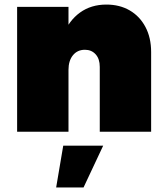

<svg xmlns="http://www.w3.org/2000/svg" viewBox="-20 -577 722 841"><path d="M417 -284Q417 -319 399 -339Q381 -359 352 -359Q319 -359 299.5 -335Q280 -311 280 -271H230Q230 -358 256 -422.5Q282 -487 330.5 -522Q379 -557 446 -557Q504 -557 548 -531.5Q592 -506 617 -459Q642 -412 642 -349V0H417ZM55 -547H280V0H55ZM257 61H432L346 244H226Z"/></svg>

Font: Alexandria Black
Style: Regular
Weight: 900
Designer: Mohamed Gaber
Foundry: Kief Type Foundry
Version: Version 5.100